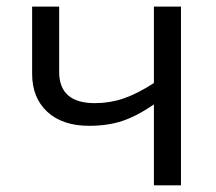

<svg xmlns="http://www.w3.org/2000/svg" viewBox="-20 -555 648 575"><path d="M157.2 -535.2V-339.8Q157.2 -246.1 264.2 -246.1Q308.6 -246.1 349.1 -259.8Q389.6 -273.4 440.9 -306.2V-535.2H522V0H440.9V-242.2Q389.6 -207 345.9 -192.6Q302.2 -178.2 247.1 -178.2Q167 -178.2 121.6 -220.2Q76.2 -262.2 76.2 -334V-535.2Z"/></svg>

Font: OpenSans-Regular
Style: Regular
Weight: 400
Foundry: Ascender Corporation
Version: Version 1.10